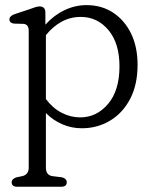

<svg xmlns="http://www.w3.org/2000/svg" viewBox="-20 -478 583 732"><path d="M153 -429.5V-384Q185 -419.5 225.5 -439Q266 -458.5 310 -458.5Q367.5 -458.5 411.2 -429.8Q455 -401 479.8 -350Q504.5 -299 504.5 -231Q504.5 -154.5 475.8 -100.2Q447 -46 398.8 -17.5Q350.5 11 292 11Q252 11 216.8 -4.5Q181.5 -20 155 -47V161Q155 189.5 179.5 193.5L216.5 198Q234.5 203 234.5 217Q234.5 234 213 234H46Q24.5 234 24.5 217Q24.5 204 43 198L65 193.5Q89.5 187.5 89.5 161V-360.5Q89.5 -385 70 -387L33 -388Q16 -390.5 16 -404Q16 -417 35.5 -424L94.5 -443.5Q106.5 -448 115.2 -450.8Q124 -453.5 131 -453.5Q153 -453.5 153 -429.5ZM288 -413.5Q248 -413.5 214.5 -395Q181 -376.5 155 -344V-100.5Q180.5 -66 214.8 -48.2Q249 -30.5 286 -30.5Q348.5 -30.5 392 -81.8Q435.5 -133 435.5 -225Q435.5 -313 393.5 -363.2Q351.5 -413.5 288 -413.5Z"/></svg>

Font: Fraunces 72pt S100 Light
Style: Regular
Weight: 300
Version: Version 1.000; ttfautohint (v1.8.3)